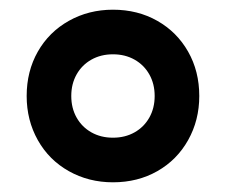

<svg xmlns="http://www.w3.org/2000/svg" viewBox="-20 -760 466 396"><path d="M213 -384Q163 -384 122 -407Q81 -430 58 -471Q35 -512 35 -562Q35 -613 58 -653.5Q81 -694 122 -717Q163 -740 213 -740Q264 -740 304.5 -717Q345 -694 368 -653.5Q391 -613 391 -562Q391 -512 368 -471Q345 -430 304.5 -407Q264 -384 213 -384ZM213 -476Q238 -476 257.5 -487Q277 -498 288 -517.5Q299 -537 299 -562Q299 -587 288 -606.5Q277 -626 257.5 -637Q238 -648 213 -648Q188 -648 168.5 -637Q149 -626 138 -606.5Q127 -587 127 -562Q127 -537 138 -517.5Q149 -498 168.5 -487Q188 -476 213 -476Z"/></svg>

Font: M PLUS 2
Style: Bold
Weight: 700
Designer: Coji Morishita
Foundry: UNDERFOREST DESIGN
Version: Version 1.001